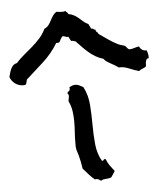

<svg xmlns="http://www.w3.org/2000/svg" viewBox="-308 -1070 863 1016"><g transform="rotate(-5 123.5 -562.5)"><path d="M263.7 -151.4Q258.8 -142.6 253.4 -135.3Q248 -127.9 243.2 -120.1Q236.3 -116.2 228.5 -115.2Q220.7 -114.3 212.9 -113.8Q205.1 -113.3 198.7 -111.8Q192.4 -110.4 189.5 -106.4Q181.6 -108.4 177.2 -112.8Q172.9 -117.2 163.1 -117.2Q158.2 -117.2 155.3 -116.2Q138.7 -129.9 124 -146.5Q109.4 -163.1 95.7 -178.7Q92.8 -198.2 89.4 -215.3Q85.9 -232.4 81.1 -251Q79.1 -258.8 75.7 -267.6Q72.3 -276.4 71.3 -284.2Q69.3 -293 69.3 -301.8V-320.3Q69.3 -348.6 71.3 -376.5Q73.2 -404.3 73.2 -432.6Q73.2 -458 69.3 -485.8Q65.4 -513.7 53.7 -537.1L52.7 -541Q52.7 -548.8 54.7 -554.7Q56.6 -560.5 56.6 -568.4Q56.6 -578.1 49.8 -582Q51.8 -589.8 58.1 -593.3Q64.5 -596.7 64.5 -606.4Q64.5 -611.3 63.5 -614.3Q71.3 -618.2 79.1 -621.1Q86.9 -624 94.7 -624Q106.4 -624 117.2 -618.7Q127.9 -613.3 137.7 -607.4Q160.2 -563.5 164.1 -511.2Q168 -459 168 -405.8Q168 -352.5 172.9 -301.8Q177.7 -251 201.2 -210.9H203.1Q208 -210 210 -214.4Q211.9 -218.8 216.8 -218.8Q218.8 -218.8 219.2 -218.3Q219.7 -217.8 221.7 -217.8Q228.5 -199.2 239.7 -183.1Q251 -167 263.7 -151.4ZM495.1 -740.2V-730.5Q487.3 -730.5 483.9 -725.6Q480.5 -720.7 479 -714.4Q477.5 -708 477.5 -700.7Q477.5 -693.4 476.6 -688.5Q468.8 -681.6 458 -678.2Q447.3 -674.8 438.5 -667Q414.1 -673.8 386.2 -685.5Q358.4 -697.3 333 -695.3Q324.2 -702.1 314 -708Q303.7 -713.9 293 -719.7Q282.2 -725.6 272.5 -731.9Q262.7 -738.3 255.9 -748Q232.4 -754.9 213.9 -766.1Q195.3 -777.3 179.2 -791Q163.1 -804.7 147.9 -820.8Q132.8 -836.9 116.2 -853.5Q110.4 -853.5 106.4 -856Q102.5 -858.4 94.7 -856.4Q90.8 -862.3 87.4 -868.2Q84 -874 81.1 -880.9Q79.1 -879.9 76.2 -879.9Q70.3 -879.9 64.5 -882.8Q58.6 -885.7 53.7 -885.7L49.8 -884.8Q43.9 -878.9 40 -871.6Q36.1 -864.3 32.2 -856.4Q24.4 -851.6 14.6 -853.5Q-18.6 -798.8 -64.5 -757.3Q-110.4 -715.8 -157.2 -673.8Q-159.2 -667 -160.6 -659.2Q-162.1 -651.4 -167 -646.5Q-169.9 -646.5 -172.9 -646Q-175.8 -645.5 -177.7 -645.5Q-202.1 -645.5 -221.2 -659.2Q-240.2 -672.9 -248 -695.3Q-245.1 -705.1 -242.2 -716.3Q-239.3 -727.5 -234.4 -737.8Q-229.5 -748 -222.2 -755.4Q-214.8 -762.7 -202.1 -765.6Q-182.6 -787.1 -160.2 -805.7Q-137.7 -824.2 -115.7 -843.3Q-93.8 -862.3 -74.2 -883.8Q-54.7 -905.3 -41 -933.6Q-27.3 -939.5 -19 -950.2Q-10.7 -960.9 -4.4 -973.6Q2 -986.3 9.8 -998Q17.6 -1009.8 29.3 -1017.6Q37.1 -1016.6 44.4 -1015.6Q51.8 -1014.6 59.6 -1014.6Q69.3 -1014.6 78.1 -1017.6Q80.1 -1012.7 85 -1009.8Q89.8 -1006.8 91.8 -1000Q109.4 -997.1 122.1 -989.7Q134.8 -982.4 146 -972.7Q157.2 -962.9 168 -953.6Q178.7 -944.3 193.4 -937.5Q195.3 -930.7 199.2 -925.3Q203.1 -919.9 204.1 -912.1Q205.1 -913.1 208 -913.1Q213.9 -913.1 217.3 -909.2Q220.7 -905.3 227.5 -905.3Q227.5 -896.5 233.4 -892.6Q239.3 -888.7 242.2 -880.9Q265.6 -865.2 288.1 -849.1Q310.5 -833 335.9 -820.3Q344.7 -815.4 353.5 -813Q362.3 -810.5 372.1 -807.6Q378.9 -804.7 383.8 -797.4Q388.7 -790 395.5 -786.1Q410.2 -786.1 422.9 -790.5Q435.5 -794.9 449.2 -796.9Q460 -771.5 488.3 -772.5Q490.2 -764.6 492.7 -756.8Q495.1 -749 495.1 -740.2Z"/></g></svg>

Font: Rock Salt
Style: Regular
Weight: 400
Version: Version 1.001